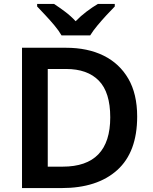

<svg xmlns="http://www.w3.org/2000/svg" viewBox="-20 -957 777 977"><path d="M678 -364Q678 -183 576.5 -91.5Q475 0 293 0H92V-714H315Q426 -714 507 -674Q588 -634 633 -556.5Q678 -479 678 -364ZM541 -360Q541 -487 483 -546.5Q425 -606 316 -606H223V-109H299Q541 -109 541 -360ZM293 -777Q280 -800 257.5 -827Q235 -854 211 -879.5Q187 -905 169 -924V-937H255Q281 -920 310.5 -898Q340 -876 365 -849Q391 -876 421 -898.5Q451 -921 478 -937H564V-924Q546 -906 522 -880Q498 -854 475.5 -827Q453 -800 439 -777Z"/></svg>

Font: Noto Sans Sora Sompeng Semi
Style: Bold
Weight: 700
Designer: Monotype Design Team. David Williams.
Foundry: Monotype Imaging Inc.
Version: Version 2.101; ttfautohint (v1.8.4.7-5d5b)